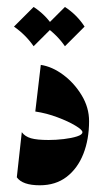

<svg xmlns="http://www.w3.org/2000/svg" viewBox="-20 -536 311 563"><path d="M99.6 -345.7Q132.8 -340.8 165.3 -316.7Q197.8 -292.5 219.5 -256.6Q241.2 -220.7 241.2 -180.7Q241.2 -127.4 224.4 -84.7Q207.5 -42 175.3 -17.3Q143.1 7.3 96.7 7.3Q45.9 7.3 29.3 -16.1L43.9 -148.4Q53.2 -135.7 70.8 -130.6Q88.4 -125.5 122.6 -125.5Q144 -125.5 167 -128.2Q189.9 -130.9 205.8 -136Q221.7 -141.1 221.7 -148.4Q221.7 -155.3 200.9 -167.7Q180.2 -180.2 148.4 -192.1Q116.7 -204.1 83.5 -209ZM78.6 -515.6Q113.8 -492.7 136.2 -458L78.6 -400.4Q55.7 -433.6 21 -458ZM170.4 -515.6Q205.6 -492.7 228 -458L170.4 -400.4Q147.5 -433.6 112.8 -458Z"/></svg>

Font: Lateef ExtraBold
Style: Regular
Weight: 800
Designer: SIL International
Foundry: SIL International
Version: Version 4.200